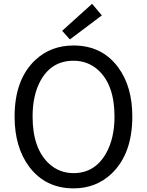

<svg xmlns="http://www.w3.org/2000/svg" viewBox="-20 -989 781 1021"><path d="M371.1 12.7Q222.7 12.7 135.7 -101.6Q57.6 -206.1 57.6 -369.1Q57.6 -567.4 168.9 -670.9Q251 -747.1 371.1 -747.1Q522.5 -747.1 608.4 -630.9Q683.6 -529.3 683.6 -369.1Q683.6 -171.9 574.2 -66.4Q491.2 12.7 371.1 12.7ZM371.1 -68.4Q483.4 -68.4 543 -171.9Q588.9 -252 588.9 -369.1Q588.9 -541 498 -620.1Q444.3 -666 371.1 -666Q253.9 -666 195.3 -559.6Q153.3 -482.4 153.3 -369.1Q153.3 -199.2 241.2 -118.2Q295.9 -68.4 371.1 -68.4ZM351.6 -779.3 310.5 -825.2 469.7 -968.8 521.5 -907.2Z"/></svg>

Font: Taipei Sans TC Beta
Style: Regular
Weight: 400
Designer: JT Foundry
Foundry: JT Foundry
Version: Version 1.000